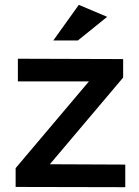

<svg xmlns="http://www.w3.org/2000/svg" viewBox="-20 -776 577 797"><path d="M44.9 0V-78.1L349.1 -438H54.2V-532.2L491.2 -530.8V-454.1L187 -94.2L500 -92.8V1ZM201.2 -607.9 307.1 -755.9 424.8 -706.1 303.2 -607.9Z"/></svg>

Font: Trueno
Style: Rg
Weight: 400
Designer: Julieta Ulanovsky
Foundry: Julieta Ulanovsky
Version: Version 3.001b